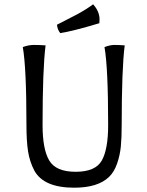

<svg xmlns="http://www.w3.org/2000/svg" viewBox="-20 -858 684 893"><path d="M546 -277Q546 -217 542 -176.5Q538 -136 524.5 -97Q511 -58 487 -35Q435 15 325 15Q184 15 140 -64Q118 -106 110.5 -154Q103 -202 103 -277Q103 -543 86 -639Q112 -649 138 -649Q164 -649 192 -647Q178 -536 178 -276Q178 -164 209 -111.5Q240 -59 332 -59Q424 -59 453.5 -111.5Q483 -164 483 -276Q483 -543 466 -639Q492 -649 512 -649Q532 -649 560 -647Q546 -536 546 -277ZM443 -768Q443 -756 442 -750Q319 -713 260 -704Q247 -721 245 -743Q266 -754 295.5 -769Q325 -784 340 -792Q384 -816 413 -838Q443 -805 443 -768Z"/></svg>

Font: Port Lligat Sans
Style: Regular
Weight: 400
Designer: Dario Muhafara, Eduardo Rodriguez Tunni
Foundry: Tipo
Version: Version 1.002